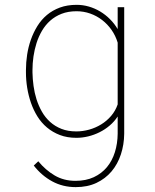

<svg xmlns="http://www.w3.org/2000/svg" viewBox="-20 -558 640 791"><path d="M86.9 -269.5Q86.9 -300.8 91.8 -332.8Q96.7 -364.7 107.2 -394.5Q117.7 -424.3 134 -450.7Q150.4 -477.1 173.3 -496.3Q196.3 -515.6 226.8 -526.9Q257.3 -538.1 295.9 -538.1Q321.3 -538.1 345.9 -531Q370.6 -523.9 392.6 -510.7Q414.6 -497.6 433.1 -479Q451.7 -460.4 464.8 -438V-528.3H491.7V-7.3Q491.2 38.1 478 78.1Q464.8 118.2 439.5 148.2Q414.1 178.2 377.2 195.6Q340.3 212.9 292 212.9Q238.8 212.9 195.1 189.2Q151.4 165.5 119.1 124L137.7 106.4Q167.5 142.6 205.1 164.8Q242.7 187 291 187Q334 187 366.5 171.9Q398.9 156.7 420.7 130.4Q442.4 104 453.4 68.6Q464.4 33.2 464.8 -7.3V-78.1Q451.2 -57.1 431.9 -40.8Q412.6 -24.4 390.1 -13.2Q367.7 -2 343.3 3.9Q318.8 9.8 294.9 9.8Q256.8 9.8 226.8 -1.7Q196.8 -13.2 173.6 -32.7Q150.4 -52.2 134 -78.6Q117.7 -105 107.4 -134.8Q97.2 -164.6 92 -196.5Q86.9 -228.5 86.9 -259.3ZM113.8 -259.3Q114.3 -232.4 118.2 -203.9Q122.1 -175.3 130.6 -148.4Q139.2 -121.6 152.8 -97.7Q166.5 -73.7 186.5 -55.7Q206.5 -37.6 233.2 -27.1Q259.8 -16.6 294.4 -16.6Q320.8 -16.6 347.2 -23.9Q373.5 -31.2 396.7 -45.4Q419.9 -59.6 437.7 -80.3Q455.6 -101.1 464.8 -127.9V-382.3Q456.1 -411.1 439.5 -434.8Q422.9 -458.5 400.6 -475.6Q378.4 -492.7 351.6 -502.2Q324.7 -511.7 295.4 -511.7Q260.7 -511.7 233.9 -501.2Q207 -490.7 187 -472.9Q167 -455.1 153.1 -431.4Q139.2 -407.7 130.6 -380.9Q122.1 -354 117.9 -325.4Q113.8 -296.9 113.8 -269.5Z"/></svg>

Font: Roboto Mono Thin
Style: Regular
Weight: 250
Designer: Google
Version: Version 2.000985; 2015; ttfautohint (v1.3)